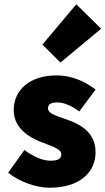

<svg xmlns="http://www.w3.org/2000/svg" viewBox="-20 -864 492 896"><path d="M212 12C352 12 426 -60 426 -154C426 -244 358 -282 298 -304C248 -322 204 -332 204 -358C204 -378 219 -386 248 -386C279 -386 314 -370 350 -344L426 -446C382 -479 324 -512 242 -512C124 -512 44 -448 44 -350C44 -268 112 -225 170 -202C220 -182 266 -170 266 -144C266 -124 252 -114 216 -114C181 -114 140 -130 94 -164L18 -58C70 -16 148 12 212 12ZM262 -572 452 -730 336 -844 178 -656Z"/></svg>

Font: Giro Sans Black
Style: Regular
Weight: 900
Designer: Paul D. Hunt
Foundry: Adobe Systems Incorporated
Version: Version 1.000;PS 1.0;hotconv 1.0.88;makeotf.lib2.5.647800